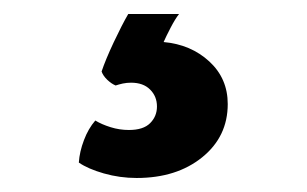

<svg xmlns="http://www.w3.org/2000/svg" viewBox="-20 -26 438 274"><path d="M125 76Q130.5 59.5 142.2 34.5Q154 9.5 163 -6H235.5Q230 1 223.5 13.5Q217 26 213.5 34Q252.5 37.5 278.8 61.8Q305 86 305 122.5Q305 169 268.5 198.5Q232 228 175 228Q151 228 128.2 221.5Q105.5 215 92.5 206Q93.5 190.5 99.8 174Q106 157.5 116 146Q125 151.5 137.8 155.5Q150.5 159.5 164 159.5Q184.5 159.5 194.2 149.8Q204 140 204 126Q204 111.5 194.2 101.8Q184.5 92 167 92Q161 92 155.2 93.2Q149.5 94.5 145 96Q139 93.5 133 87.8Q127 82 125 76Z"/></svg>

Font: Signika SemiBold
Style: Regular
Weight: 600
Designer: Anna Giedry
Foundry: Anna Giedry
Version: Version 2.001